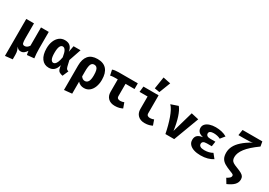

<svg xmlns="http://www.w3.org/2000/svg" viewBox="27 -2053 4869 3470"><g transform="rotate(30 2461.5 -318.5)"><path d="M537.4 -544.6V-193.3Q537.4 -141 541 -92.6Q544.6 -44.1 550.3 0L404.1 14.4Q400.5 -0.5 396.7 -21Q392.8 -41.5 390.3 -65.1Q368.2 -28.7 338.7 -6.7Q309.2 15.4 272.8 15.4Q244.1 15.4 225.4 4.9Q206.7 -5.6 184.1 -33.8Q202.1 2.6 211.8 35.4Q221.5 68.2 221.5 117.9V210.3L68.2 226.7V-544.6H229.2V-234.9Q229.2 -169.7 237.7 -137.2Q246.2 -104.6 285.6 -104.6Q312.8 -104.6 335.4 -120.5Q357.9 -136.4 375.4 -162.6V-544.6Z M867.7 -562.6Q942.6 -562.6 982.1 -523.1Q1021.5 -483.6 1030.3 -414.4L1054.9 -544.6H1201L1114.4 -290.3L1142.1 -171.8Q1150.8 -135.4 1164.9 -122.3Q1179 -109.2 1201.5 -104.6L1148.7 17.4Q1104.6 9.7 1076.2 -9Q1047.7 -27.7 1037.4 -79L1026.2 -133.3Q988.7 17.4 856.9 17.4Q761 17.4 705.9 -58.2Q650.8 -133.8 650.8 -269.7Q650.8 -354.4 677.7 -420.5Q704.6 -486.7 753.3 -524.6Q802.1 -562.6 867.7 -562.6ZM890.3 -444.1Q854.4 -444.1 834.9 -401.8Q815.4 -359.5 815.4 -269.7Q815.4 -177.9 835.1 -139.2Q854.9 -100.5 886.2 -100.5Q904.6 -100.5 922.8 -114.9Q941 -129.2 957.4 -166.7Q973.8 -204.1 985.6 -272.8Q971.3 -366.7 947.4 -405.4Q923.6 -444.1 890.3 -444.1Z M1549.7 -562.6Q1675.4 -562.6 1739.2 -489.2Q1803.1 -415.9 1803.1 -273.8Q1803.1 -191.8 1778.2 -125.9Q1753.3 -60 1706.2 -21.3Q1659 17.4 1591.8 17.4Q1553.3 17.4 1520.3 3.3Q1487.2 -10.8 1462.1 -40.5V210.3L1300 227.2V-282.1Q1300 -416.9 1361.5 -489.7Q1423.1 -562.6 1549.7 -562.6ZM1547.7 -444.1Q1500 -444.1 1481 -400.3Q1462.1 -356.4 1462.1 -254.4V-150.3Q1494.4 -101.5 1542.6 -101.5Q1587.7 -101.5 1611.8 -141.8Q1635.9 -182.1 1635.9 -271.8Q1635.9 -338.5 1625.6 -375.9Q1615.4 -413.3 1595.6 -428.7Q1575.9 -444.1 1547.7 -444.1Z M2395.9 -544.6V-425.6H2208.2V-170.3Q2208.2 -137.9 2226.9 -124.1Q2245.6 -110.3 2277.4 -110.3Q2299 -110.3 2318.7 -115.1Q2338.5 -120 2355.4 -126.7L2394.4 -18.5Q2366.7 -4.1 2327.7 6.7Q2288.7 17.4 2236.9 17.4Q2147.2 17.4 2096.7 -31.8Q2046.2 -81 2046.2 -164.6V-425.6H1997.9Q1975.4 -425.6 1946.2 -423.6Q1916.9 -421.5 1892.3 -414.4L1868.2 -526.2Q1912.8 -544.6 1993.3 -544.6Z M2667.7 -426.7H2500L2513.3 -544.6H2829.7V-170.3Q2829.7 -137.9 2848.7 -124.1Q2867.7 -110.3 2900 -110.3Q2921 -110.3 2940.5 -115.1Q2960 -120 2977.4 -126.7L3015.9 -18.5Q2988.7 -4.1 2949.7 6.7Q2910.8 17.4 2859 17.4Q2770.3 17.4 2719 -31.8Q2667.7 -81 2667.7 -164.6ZM2746.2 -868.7 2903.1 -836.4 2812.3 -602.1 2707.2 -619.5Z M3286.2 0Q3270.3 -81.5 3249.2 -160.3Q3228.2 -239 3203.6 -307.7Q3179 -376.4 3151 -429Q3123.1 -481.5 3092.8 -510.8L3241 -561.5Q3288.2 -505.6 3325.4 -393.3Q3362.6 -281 3384.6 -122.1L3510.8 -562.6L3666.7 -527.2L3469.7 0Z M4122.1 -228.2H4021Q3969.2 -228.2 3947.4 -212.1Q3925.6 -195.9 3925.6 -166.2Q3925.6 -134.4 3953.8 -116.4Q3982.1 -98.5 4038.5 -98.5Q4135.9 -98.5 4208.2 -140L4281 -49.7Q4232.8 -18.5 4169 -0.5Q4105.1 17.4 4025.1 17.4Q3947.2 17.4 3886.7 -1.8Q3826.2 -21 3791.8 -59Q3757.4 -96.9 3757.4 -152.8Q3757.4 -213.8 3792.3 -246.7Q3827.2 -279.5 3903.1 -290.3Q3836.9 -305.1 3807.4 -337.2Q3777.9 -369.2 3777.9 -415.4Q3777.9 -462.6 3809.2 -495.4Q3840.5 -528.2 3894.4 -545.4Q3948.2 -562.6 4015.4 -562.6Q4079.5 -562.6 4139.5 -549Q4199.5 -535.4 4248.7 -505.6L4177.4 -417.9Q4148.2 -434.4 4111.5 -442.3Q4074.9 -450.3 4036.4 -450.3Q3991.3 -450.3 3966.7 -435.9Q3942.1 -421.5 3942.1 -392.8Q3942.1 -366.2 3963.1 -349Q3984.1 -331.8 4028.2 -331.8H4137.4Z M4869.7 -761 4887.2 -663.6Q4719.5 -543.6 4646.2 -447.4Q4572.8 -351.3 4572.8 -265.6Q4572.8 -226.7 4584.6 -202.1Q4596.4 -177.4 4625.6 -159.5Q4654.9 -141.5 4706.7 -122.1Q4771.8 -97.4 4809.2 -76.9Q4846.7 -56.4 4862.8 -32.1Q4879 -7.7 4879 29.2Q4879 94.4 4833.1 142.6Q4787.2 190.8 4692.3 231.8L4633.3 134.4Q4668.7 114.4 4690.8 95.4Q4712.8 76.4 4712.8 48.2Q4712.8 31.8 4698.2 21.8Q4683.6 11.8 4643.1 -2.6Q4562.6 -33.3 4509.5 -64.1Q4456.4 -94.9 4430.5 -140.3Q4404.6 -185.6 4404.6 -259.5Q4404.6 -328.7 4437.2 -394.4Q4469.7 -460 4542.1 -525.1Q4614.4 -590.3 4733.3 -657.4Q4711.8 -647.7 4662.6 -645.4Q4613.3 -643.1 4546.7 -643.1H4438.5L4456.9 -761Z"/></g></svg>

Font: FiraCode Nerd Font Mono
Style: Bold
Weight: 700
Monospace: yes
Designer: Carrois Corporate, Edenspiekermann AG, Nikita Prokopov
Foundry: Carrois Corporate, Edenspiekermann AG, Nikita Prokopov
Version: Version 6.002;Nerd Fonts 3.3.0